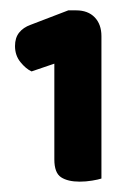

<svg xmlns="http://www.w3.org/2000/svg" viewBox="-20 -719 260 371"><path d="M85 -596 41 -581Q30 -586 19.5 -599Q9 -612 9 -630Q9 -646 17 -656Q25 -666 39 -671L112 -699H127Q150 -699 163 -685.5Q176 -672 176 -649V-374Q170 -372 158 -370Q146 -368 134 -368Q111 -368 98 -376.5Q85 -385 85 -411Z"/></svg>

Font: Baloo Bhai 2
Style: Bold
Weight: 700
Designer: Supriya Tembe, Noopur Datye and Ek Type
Foundry: Ek Type
Version: Version 1.640;PS 1.000;hotconv 16.6.51;makeotf.lib2.5.65220;